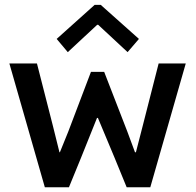

<svg xmlns="http://www.w3.org/2000/svg" viewBox="-20 -789 824 809"><path d="M19.5 -521.5H135.7L203.1 -257.8L230.5 -147.5H232.4L267.6 -234.4L363.3 -486.3H418.9L516.6 -234.4L548.8 -147.5H552.7L581.1 -257.8L648.4 -521.5H762.7L613.3 0H513.7L462.9 -124L392.6 -292H388.7L321.3 -124L270.5 0H168.9ZM218.8 -625 378.9 -768.6H404.3L565.4 -625L517.6 -569.3L393.6 -684.6H389.6L265.6 -569.3Z"/></svg>

Font: Reddit Sans Chocolate SemiBold
Style: Regular
Weight: 600
Designer: Stephen Hutchings
Foundry: Reddit
Version: Version 1.011